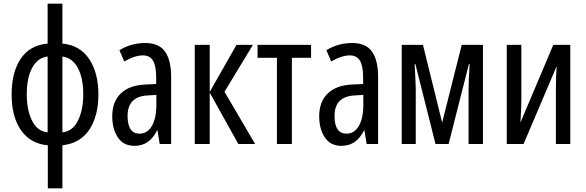

<svg xmlns="http://www.w3.org/2000/svg" viewBox="-20 -780 3174 1040"><path d="M318 -544Q414 -535 463.5 -459.5Q513 -384 513 -269Q513 -152 464 -78Q415 -4 318 7V240H239V7Q146 -1 94.5 -73.5Q43 -146 43 -269Q43 -388 92 -461.5Q141 -535 238 -544V-760H318ZM125 -269Q125 -184 153.5 -126.5Q182 -69 238 -63V-474Q185 -468 155 -414Q125 -360 125 -269ZM318 -63Q374 -69 402.5 -127Q431 -185 431 -269Q431 -359 401 -413Q371 -467 318 -474Z M907 -362V0H845L833 -74H831Q810 -32 780 -11Q750 10 708 10Q649 10 618.5 -35.5Q588 -81 588 -150Q588 -229 634 -273.5Q680 -318 765 -322L826 -325V-360Q826 -422 809 -451Q792 -480 754 -480Q710 -480 653 -447L627 -508Q690 -547 767 -547Q841 -547 874 -500.5Q907 -454 907 -362ZM779 -263Q671 -257 671 -152Q671 -56 736 -56Q778 -56 802.5 -97.5Q827 -139 827 -212V-266Z M1350 -537 1196 -283 1362 0H1271L1116 -278V0H1035V-537H1116V-282L1261 -537Z M1561 -467V0H1480V-467H1375V-537H1665V-467Z M2028 -362V0H1966L1954 -74H1952Q1931 -32 1901 -11Q1871 10 1829 10Q1770 10 1739.5 -35.5Q1709 -81 1709 -150Q1709 -229 1755 -273.5Q1801 -318 1886 -322L1947 -325V-360Q1947 -422 1930 -451Q1913 -480 1875 -480Q1831 -480 1774 -447L1748 -508Q1811 -547 1888 -547Q1962 -547 1995 -500.5Q2028 -454 2028 -362ZM1900 -263Q1792 -257 1792 -152Q1792 -56 1857 -56Q1899 -56 1923.5 -97.5Q1948 -139 1948 -212V-266Z M2596 0H2518V-291Q2518 -342 2524 -433H2520L2410 0H2339L2230 -433H2226Q2232 -325 2232 -293V0H2156V-537H2271L2375 -116L2481 -537H2596Z M2804 -237Q2804 -191 2799 -116L2977 -537H3069V0H2991V-293Q2991 -364 2995 -421L2816 0H2725V-537H2804Z"/></svg>

Font: Noto Sans UI Cond
Style: Regular
Weight: 400
Width: 3
Designer: Monotype Design Team
Foundry: Monotype Imaging Inc.
Version: Version 1.001